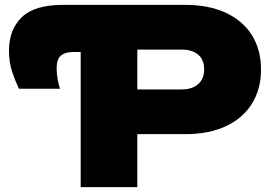

<svg xmlns="http://www.w3.org/2000/svg" viewBox="-20 -770 1113 790"><path d="M239 -750H741Q840 -750 910 -717Q980 -684 1017 -624.5Q1054 -565 1054 -484Q1054 -404 1017 -344Q980 -284 910 -251Q840 -218 741 -218H420V-402H727Q771 -402 795.5 -424Q820 -446 820 -484Q820 -524 795.5 -545Q771 -566 727 -566H440L545 -672V0H312V-648L413 -556H281Q248 -556 230.5 -541Q213 -526 213 -489Q213 -466 217.5 -442.5Q222 -419 227 -405H58Q43 -436 30 -474.5Q17 -513 17 -562Q17 -648 69.5 -699Q122 -750 239 -750Z"/></svg>

Font: Unbounded ExtraBold
Style: Regular
Weight: 800
Designer: Luke Prowse, Jean-Baptiste Morizot, Fátima Lázaro, Florian Runge
Foundry: NaN
Version: Version 1.701;gftools[0.9.28.dev5+ged2979d]